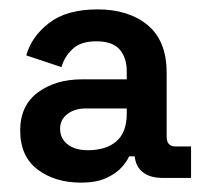

<svg xmlns="http://www.w3.org/2000/svg" viewBox="-20 -729 435 409"><path d="M23 -451Q23 -504 60.5 -532Q98 -560 155 -560H250V-577Q250 -606 235 -623.5Q220 -641 185 -641Q152 -641 134.5 -624.5Q117 -608 111 -586L36 -611Q47 -651 84.5 -680Q122 -709 188 -709Q254 -709 294.5 -675.5Q335 -642 335 -574V-438Q335 -417 354 -417H387V-350H326Q300 -350 284.5 -362Q269 -374 267 -396H255Q251 -386 239.5 -373Q228 -360 207 -350Q186 -340 152 -340Q97 -340 60 -368Q23 -396 23 -451ZM250 -487V-498H163Q139 -498 123.5 -486Q108 -474 108 -455Q108 -434 124 -421.5Q140 -409 167 -409Q206 -409 228 -428Q250 -447 250 -487Z"/></svg>

Font: Space Grotesk Frontify SemiBold
Style: Regular
Weight: 600
Designer: Florian Karsten
Version: Version 2.000